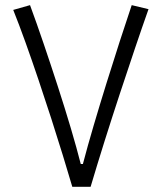

<svg xmlns="http://www.w3.org/2000/svg" viewBox="-20 -723 626 743"><path d="M259.8 0Q244.1 -53.2 223.4 -121.1Q202.6 -189 178.5 -263.9Q154.3 -338.9 128.9 -414.3Q103.5 -489.7 78.6 -559.1Q53.7 -628.4 31.2 -684.6L96.2 -703.1Q121.6 -634.3 149.4 -552.5Q177.2 -470.7 204.3 -387Q231.4 -303.2 254.4 -225.8Q277.3 -148.4 292.5 -88.4H300.8Q318.8 -157.2 342.5 -237.5Q366.2 -317.9 392.1 -401.1Q418 -484.4 443.1 -562Q468.3 -639.6 489.7 -703.1L554.7 -687.5Q530.8 -620.1 502.4 -536.1Q474.1 -452.1 443.8 -360.4Q413.6 -268.6 384.5 -176.3Q355.5 -84 330.6 0Z"/></svg>

Font: Cascadia Mono PL Light
Style: Regular
Weight: 300
Monospace: yes
Designer: Aaron Bell
Foundry: Saja Typeworks
Version: Version 2404.023; ttfautohint (v1.8.4)